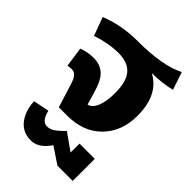

<svg xmlns="http://www.w3.org/2000/svg" viewBox="-258 -743 1095 1095"><g transform="rotate(45 289.5 -195.5)"><path d="M142 -139Q130 -177 117 -191.5Q104 -206 83 -206Q73 -206 52 -203L35 -323Q78 -340 127 -340Q178 -340 212 -310.5Q246 -281 269 -199L290 -127Q322 -134 338.5 -177Q355 -220 355 -283Q355 -377 318.5 -418.5Q282 -460 208 -460Q129 -460 39 -430L-2 -541Q106 -585 238 -585Q436 -585 539 -638L575 -531Q506 -513 422 -513Q537 -452 537 -283Q537 -158 460.5 -79Q384 0 251 0H185ZM415 135V63H538V241H415L316 175Q267 247 206 247Q139 247 101.5 198Q64 149 61 75L157 56Q173 125 214 125Q239 125 261 109.5Q283 94 313 63Z"/></g></svg>

Font: FiraGO ExtraBold
Style: Regular
Weight: 800
Designer: bBox Type
Foundry: bBox Type GmbH
Version: Version 1.001;PS 001.001;hotconv 1.0.88;makeotf.lib2.5.64775